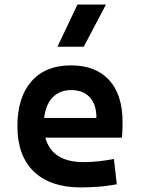

<svg xmlns="http://www.w3.org/2000/svg" viewBox="-20 -815 626 845"><path d="M335.4 9.8Q201.7 9.8 129.2 -59.8Q56.6 -129.4 56.6 -259.8Q56.6 -386.7 118.4 -457Q180.2 -527.3 292.5 -527.3Q400.9 -527.3 460.2 -462.9Q519.5 -398.4 519.5 -275.9Q519.5 -240.7 516.6 -209H179.7Q209 -101.6 347.2 -101.6Q381.3 -101.6 414.3 -105.2Q447.3 -108.9 481.4 -115.2L494.1 -3.9Q445.8 4.9 406 7.3Q366.2 9.8 335.4 9.8ZM174.3 -295.9H404.3Q404.3 -355.5 375 -387Q345.7 -418.5 293.5 -418.5Q242.7 -418.5 211.9 -386.7Q181.2 -355 174.3 -295.9ZM232.9 -609.4 320.8 -794.9H446.3L348.6 -609.4Z"/></svg>

Font: Cascadia Code SemiBold
Style: Regular
Weight: 600
Monospace: yes
Designer: Aaron Bell
Foundry: Saja Typeworks
Version: Version 2404.023; ttfautohint (v1.8.4)